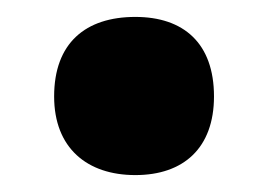

<svg xmlns="http://www.w3.org/2000/svg" viewBox="-20 -466 318 227"><path d="M44 -352C44 -291 83 -259 140 -259C197 -259 233 -291 233 -352C233 -415 197 -446 140 -446C81 -446 44 -415 44 -352Z"/></svg>

Font: Noto Sans Gurmukhi Condensed Black
Style: Regular
Weight: 900
Width: 3
Designer: Jelle Bosma - Monotype Design Team
Foundry: Monotype Imaging Inc.
Version: Version 2.004